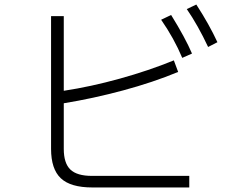

<svg xmlns="http://www.w3.org/2000/svg" viewBox="-20 -835 1040 846"><path d="M845 -815Q902 -727 938 -649L897 -628Q852 -724 803 -795ZM734 -769Q796 -669 826 -599L783 -580Q747 -666 690 -748ZM261 -179Q261 -116 290 -88Q319 -60 385 -60H814V-9H387Q291 -9 248 -49.5Q205 -90 205 -179V-764H261V-435Q380 -453 508 -488.5Q636 -524 746 -569L765 -518Q654 -472 522 -436.5Q390 -401 261 -380Z"/></svg>

Font: IBM Plex Sans JP Light
Style: Regular
Weight: 300
Designer: Mike Abbink; Paul van der Laan; Pieter van Rosmalen; Wujin Sim; Yejin Wi; Jinhee Kim; Boomi Park; Yona Kim; Kichan Ma
Foundry: Sandoll Inc.
Version: Version 1.002